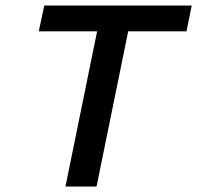

<svg xmlns="http://www.w3.org/2000/svg" viewBox="-20 -678 717 698"><path d="M333 -564H121L141 -658H677L658 -564H446L331 0H218Z"/></svg>

Font: Codetta
Style: Bold Italic
Weight: 700
Italic angle: -11°
Designer: Ulrich Proeller
Foundry: PROSA GmbH
Version: Version 2.00;September 29, 2018;FontCreator 11.5.0.2427 64-b